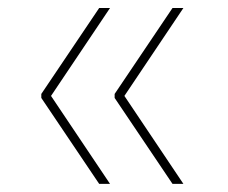

<svg xmlns="http://www.w3.org/2000/svg" viewBox="-20 -534 566 476"><path d="M82.4 -78.1ZM252.8 -78.1H225.9L82.4 -291.2V-301.1L225.9 -514.2H252.8L106.5 -296.2ZM434.7 -78.1H407.7L264.2 -291.2V-301.1L407.7 -514.2H434.7L288.4 -296.2Z"/></svg>

Font: Linik Sans Thin
Style: Regular
Weight: 100
Designer: Fonts by Rasmus Andersson / Changes by Cristiano Sobral with parts from Marc Monis
Foundry: rsms
Version: Version 3.020; ttfautohint (v1.6)